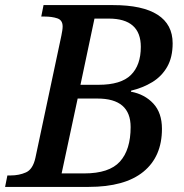

<svg xmlns="http://www.w3.org/2000/svg" viewBox="-42 -734 721 754"><path d="M-22 0 -13 -45H0Q33 -45 60 -57Q87 -69 97 -114L199 -594Q201 -604 202.5 -613.5Q204 -623 204 -630Q204 -655 183 -662Q162 -669 133 -669H120L129 -714H402Q518 -714 577 -676Q636 -638 636 -564Q636 -509 614.5 -471.5Q593 -434 556 -411.5Q519 -389 473 -378L472 -374Q526 -364 560 -327.5Q594 -291 594 -228Q594 -119 521 -59.5Q448 0 306 0ZM345 -401Q433 -401 472 -439.5Q511 -478 511 -550Q511 -661 385 -661H329L274 -401ZM289 -53Q387 -53 429 -99.5Q471 -146 471 -235Q471 -347 341 -347H263L200 -53Z"/></svg>

Font: Noto Serif Medium
Style: Italic
Weight: 500
Italic angle: -12°
Designer: Monotype Design Team
Foundry: Monotype Imaging Inc.
Version: Version 2.014; ttfautohint (v1.8.4.7-5d5b)